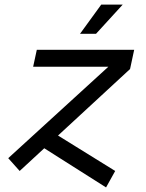

<svg xmlns="http://www.w3.org/2000/svg" viewBox="-20 -748 640 840"><path d="M66 0 16 -56 454 -456H125L141 -530H567L549 -446ZM444 72 160 -108 200 -176 484 0ZM330 -600 423 -728H517L400 -600Z"/></svg>

Font: Geist Mono
Style: Italic
Weight: 400
Italic angle: -12°
Monospace: yes
Designer: Basement.studio, Andrés Briganti, Mateo Zaragoza
Foundry: Basement.studio, Vercel, Andrés Briganti, Guido Ferreyra, Mateo Zaragoza
Version: Version 1.500